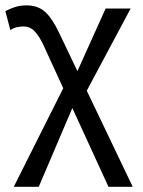

<svg xmlns="http://www.w3.org/2000/svg" viewBox="-20 -482 536 719"><path d="M386.3 217.6 143.7 -310.9Q128.5 -344.3 110.9 -363.6Q93.3 -382.9 67.3 -382.9Q57.3 -382.9 44.1 -380.4Q31 -377.9 18.8 -369.2L0 -440.4Q15.6 -448.6 35.1 -455.2Q54.5 -461.8 80.6 -461.8Q121.5 -461.8 148.6 -437.8Q175.6 -413.8 202.1 -357.6L477 217.6ZM31.5 217.6 225.3 -168.5 265.2 -111.1 125.1 217.6ZM291.8 -117.7 251.7 -175.3 375.5 -450H469.2Z"/></svg>

Font: Ancizar Sans Thin
Style: Regular
Weight: 100
Designer: Cesar Puertas, Viviana Monsalve, Julian Moncada, Julian Prieto, Jose Castro, Mariel Hernandez, Felipe Aragon, Sara Alarc
Version: Version 8.100